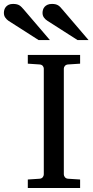

<svg xmlns="http://www.w3.org/2000/svg" viewBox="-107 -948 467 968"><path d="M33.2 0V-43L92.8 -46.9Q103.5 -47.9 108.6 -54.7Q113.8 -61.5 113.8 -68.8V-602.1Q113.8 -609.4 108.6 -615.7Q103.5 -622.1 92.8 -623L33.2 -627V-670.9H296.9V-627L235.8 -623Q225.6 -622.1 220.2 -615.7Q214.8 -609.4 214.8 -602.1V-68.8Q214.8 -61.5 220.2 -54.7Q225.6 -47.9 235.8 -46.9L296.9 -43V0ZM87.4 -746.1 -64.5 -843.3Q-74.2 -850.1 -80.8 -859.9Q-87.4 -869.6 -87.4 -883.3Q-87.4 -891.1 -85 -899.2Q-82.5 -907.2 -77.1 -913.6Q-71.8 -919.9 -63 -924.1Q-54.2 -928.2 -41.5 -928.2Q-30.8 -928.2 -23.2 -926.5Q-15.6 -924.8 -9.8 -921.4Q-3.9 -918 1 -912.8Q5.9 -907.7 11.7 -901.4L144.5 -746.1ZM283.7 -746.1 131.8 -843.3Q121.1 -850.1 114.3 -859.9Q107.4 -869.6 107.4 -883.3Q107.4 -891.1 109.9 -899.2Q112.3 -907.2 117.9 -913.6Q123.5 -919.9 132.6 -924.1Q141.6 -928.2 154.8 -928.2Q165 -928.2 172.4 -926.5Q179.7 -924.8 185.5 -921.4Q191.4 -918 196.3 -912.8Q201.2 -907.7 206.5 -901.4L339.4 -746.1Z"/></svg>

Font: Charis SIL
Style: Regular
Weight: 400
Foundry: SIL International
Version: Version 4.112